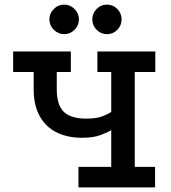

<svg xmlns="http://www.w3.org/2000/svg" viewBox="-20 -812 741 832"><path d="M320 0V-89H462V-248Q446 -238 415 -226.5Q384 -215 335 -215Q273 -215 226 -238Q179 -261 152.5 -308Q126 -355 126 -424V-500H37V-589H287V-500H226V-424Q226 -357 256.5 -327.5Q287 -298 353 -298Q399 -298 425 -308.5Q451 -319 462 -327V-500H402V-589H653V-500H564V-89H652V0ZM444 -792Q470 -792 488.5 -773Q507 -754 507 -728Q507 -702 488.5 -683Q470 -664 444 -664Q417 -664 398.5 -683Q380 -702 380 -728Q380 -754 398.5 -773Q417 -792 444 -792ZM258 -792Q284 -792 303 -773Q322 -754 322 -728Q322 -702 303 -683Q284 -664 258 -664Q232 -664 213 -683Q194 -702 194 -728Q194 -754 213 -773Q232 -792 258 -792Z"/></svg>

Font: Podkova SemiBold
Style: Regular
Weight: 600
Designer: Ilya Yudin
Foundry: Cyreal (www.cyreal.org)
Version: Version 2.103